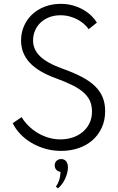

<svg xmlns="http://www.w3.org/2000/svg" viewBox="-20 -784 627 1016"><path d="M303.2 14.5Q259.5 14.5 219.5 3Q179.5 -8.6 146.1 -28.4Q112.7 -48.2 87.3 -75Q61.8 -101.8 47.3 -132.3L94.5 -164.1Q110 -138.6 132 -117Q154.1 -95.5 180.7 -79.8Q207.3 -64.1 237.7 -55.2Q268.2 -46.4 300 -46.4Q332.7 -46.4 362.7 -55.9Q392.7 -65.5 415.9 -84.3Q439.1 -103.2 453 -130.7Q466.8 -158.2 466.8 -194.1Q466.8 -224.1 456.8 -248Q446.8 -271.8 424.5 -292.5Q402.3 -313.2 366.1 -331.6Q330 -350 277.7 -369.1Q182.7 -403.2 137 -452.7Q91.4 -502.3 91.4 -569.5Q91.4 -610.5 106.8 -645.9Q122.3 -681.4 150 -707.5Q177.7 -733.6 216.4 -748.6Q255 -763.6 301.4 -763.6Q336.4 -763.6 366.4 -755Q396.4 -746.4 420.9 -732.3Q445.5 -718.2 463.6 -700.5Q481.8 -682.7 492.7 -664.5L449.5 -629.5Q439.5 -643.6 424.8 -656.8Q410 -670 391.1 -680.2Q372.3 -690.5 349.3 -696.8Q326.4 -703.2 300 -703.2Q265.5 -703.2 238.4 -692Q211.4 -680.9 192.7 -662.5Q174.1 -644.1 164.5 -620Q155 -595.9 155 -570Q155 -521.8 192.5 -485.7Q230 -449.5 310.9 -420.5Q369.1 -400 411.6 -377.7Q454.1 -355.5 481.8 -328.9Q509.5 -302.3 523 -269.8Q536.4 -237.3 536.4 -196.4Q536.4 -145.9 517.7 -106.6Q499.1 -67.3 467.3 -40.2Q435.5 -13.2 393.2 0.7Q350.9 14.5 303.2 14.5ZM275.9 203.6Q286.4 189.5 293 169.5Q299.5 149.5 300.5 125.5Q287.3 124.1 278.4 114.8Q269.5 105.5 269.5 91.4Q269.5 76.8 279.1 67.3Q288.6 57.7 304.1 57.7Q320 57.7 329.8 69.1Q339.5 80.5 339.5 102.3Q339.5 116.8 335.2 132.7Q330.9 148.6 323.9 163.6Q316.8 178.6 307 191.4Q297.3 204.1 286.4 212.7Z"/></svg>

Font: Spartan
Style: Regular
Weight: 400
Designer: Matt Bailey, Mirko Velimirovic
Foundry: Matt Bailey
Version: Version 1.005